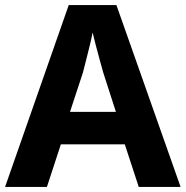

<svg xmlns="http://www.w3.org/2000/svg" viewBox="-20 -737 732 757"><path d="M527 0 472 -168H220L165 0H0L251 -717H439L692 0ZM387 -451Q383 -466 374.5 -496Q366 -526 358 -557.5Q350 -589 345 -609Q341 -586 333.5 -556Q326 -526 319 -498Q312 -470 307 -451L256 -296H437Z"/></svg>

Font: Noto Sans Khmer
Style: Bold
Weight: 700
Version: Version 2.003